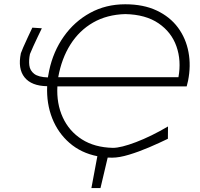

<svg xmlns="http://www.w3.org/2000/svg" viewBox="-20 -746 956 920"><path d="M418 155Q425 117 432.2 79Q439.5 41 446.5 2.5Q368.5 -13 313.2 -61Q258 -109 230.2 -179.2Q202.5 -249.5 206 -333Q131 -334 97.8 -375.2Q64.5 -416.5 80 -491Q81.5 -496.5 91.2 -518.8Q101 -541 113.5 -568Q126 -595 135 -613.5L180.5 -610.5Q171.5 -592 160.5 -569Q149.5 -546 139.5 -524Q129.5 -502 123.5 -487Q117.5 -458 120.5 -433Q123.5 -408 143.8 -392.2Q164 -376.5 209.5 -375Q212 -391 215.5 -407.5Q235 -499.5 285.8 -571.2Q336.5 -643 411.8 -684.2Q487 -725.5 580 -725.5Q667.5 -725.5 731 -695.5Q794.5 -665.5 832.8 -613.8Q871 -562 883.2 -496.2Q895.5 -430.5 881 -358.5L874.5 -332H255Q250.5 -249.5 280.8 -183.5Q311 -117.5 372 -78.5Q433 -39.5 521 -37.5Q559.5 -37.5 631.8 -65Q704 -92.5 785 -140L784.5 -81Q743.5 -61 694.5 -40Q645.5 -19 598.5 -4.8Q551.5 9.5 517.5 9.5Q506.5 9.5 496 9Q487.5 45.5 478.8 81.8Q470 118 461.5 155ZM580 -678.5Q492.5 -676 426.2 -638Q360 -600 317.5 -532.8Q275 -465.5 259 -376H835Q849.5 -455.5 825.5 -523.8Q801.5 -592 739.8 -634.2Q678 -676.5 580 -678.5Z"/></svg>

Font: Commissioner Loud ExtraLight
Style: Italic
Weight: 200
Italic angle: -12°
Designer: Kostas Bartsokas
Foundry: Kostas Bartsokas
Version: Version 1.000; ttfautohint (v1.8.3)